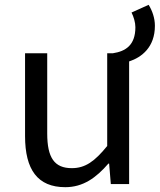

<svg xmlns="http://www.w3.org/2000/svg" viewBox="-20 -764 663 797"><path d="M251 13C325 13 379 -26 430 -85H433L440 0H516V-509C568 -526 623 -568 623 -657C623 -689 612 -720 597 -744L526 -712C535 -694 542 -671 542 -651C542 -576 501 -551 449 -543H425V-158C373 -94 334 -66 278 -66C206 -66 176 -109 176 -210V-543H84V-199C84 -60 136 13 251 13Z"/></svg>

Font: Noto Sans CJK SC
Style: Regular
Weight: 400
Designer: Ryoko NISHIZUKA 西塚涼子 (kana, bopomofo & ideographs); Paul D. Hunt (Latin, Greek & Cyrillic); Sandoll Communications 산돌커뮤니
Foundry: Adobe
Version: Version 2.004;hotconv 1.0.118;makeotfexe 2.5.65603